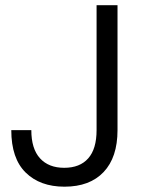

<svg xmlns="http://www.w3.org/2000/svg" viewBox="-20 -700 536 730"><path d="M426.8 -205.1Q426.8 -101.6 374 -45.9Q321.3 9.8 225.1 9.8Q132.3 9.8 77.6 -43.9Q22.9 -97.7 22.9 -205.1H99.1Q99.1 -134.3 132.1 -98.1Q165 -62 224.1 -62Q283.7 -62 315.4 -97.9Q347.2 -133.8 347.2 -205.1V-680.2H426.8Z"/></svg>

Font: TASA Orbiter Deck
Style: Regular
Weight: 400
Designer: Weizhong Zhang
Version: Version 1.000;Glyphs 3.1.2 (3151)